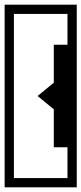

<svg xmlns="http://www.w3.org/2000/svg" viewBox="-40 -707 351 828"><path d="M122 -293Q122 -293 122 -293Q122 -293 122 -293Q122 -293 132.5 -301.5Q143 -310 157 -321.5Q171 -333 181.5 -341.5Q192 -350 192 -350V-400H211H232Q232 -400 232 -378.5Q232 -357 232 -325Q232 -293 232 -261Q232 -229 232 -207.5Q232 -186 232 -186H211H192V-236Q192 -236 181.5 -244.5Q171 -253 157 -264.5Q143 -276 132.5 -284.5Q122 -293 122 -293Q122 -293 122 -293Q122 -293 122 -293ZM-20 -258Q-20 -275 -20 -308Q-20 -341 -20 -383.5Q-20 -426 -20 -471.5Q-20 -517 -20 -559.5Q-20 -602 -20 -635.8Q-20 -669.5 -20 -687Q-20 -687 -20 -687Q-20 -687 -20 -687Q-20 -687 -20 -687Q-20 -687 -20 -687Q-20 -687 -3.8 -687Q12.5 -687 36.5 -687Q60.5 -687 85 -687Q109.5 -687 126.8 -687Q144 -687 146 -687Q146 -687 146 -687Q146 -687 146 -687Q146 -687 146 -687Q146 -687 146 -677Q146 -667 146 -657Q146 -647 146 -647Q146 -647 127 -647Q108 -647 83 -647Q58 -647 39 -647Q20 -647 20 -647Q20 -647 20 -647Q20 -647 20 -647Q20 -550 20 -483Q20 -416 20 -373.2Q20 -330.5 20 -306.8Q20 -283 20 -272.8Q20 -262.5 20 -260.2Q20 -258 20 -258Q20 -258 20 -258Q20 -258 20 -258Q20 -258 20 -258Q20 -258 20 -258ZM291 -258H251Q251 -270 251 -297.8Q251 -325.5 251 -359.5Q251 -393.5 251 -425.2Q251 -457 251 -477.5Q251 -498 251 -498Q251 -498 251 -498Q251 -498 251 -498Q251 -498 251 -498Q251 -498 251 -499Q251 -500 251 -504.5Q251 -509 251 -518.2Q251 -527.5 251 -543.8Q251 -560 251 -585.5Q251 -611 251 -647Q251 -647 251 -647Q251 -647 251 -647Q251 -647 233.5 -647Q216 -647 193 -647Q170 -647 152.5 -647Q135 -647 135 -647Q135 -647 135 -657Q135 -667 135 -677Q135 -687 135 -687Q135 -687 135 -687Q135 -687 135 -687Q135 -687 135 -687Q136.5 -687 152.8 -687Q169 -687 192 -687Q215 -687 237.8 -687Q260.5 -687 275.8 -687Q291 -687 291 -687Q291 -687 291 -687Q291 -687 291 -687Q291 -687 291 -687Q291 -687 291 -687Q291 -687 291 -660.5Q291 -634 291 -591.2Q291 -548.5 291 -498Q291 -447.5 291 -399Q291 -350.5 291 -312.8Q291 -275 291 -258ZM192 -514Q192 -514 205 -514Q218 -514 235 -514Q252 -514 265 -514Q278 -514 278 -514L277 -258H192Q192 -258 192 -277.2Q192 -296.5 192 -331Q192 -365.5 192 -412.2Q192 -459 192 -514Q192 -514 192 -514Q192 -514 192 -514ZM291 -328Q291 -311 291 -273.2Q291 -235.5 291 -187Q291 -138.5 291 -88Q291 -37.5 291 5.2Q291 48 291 74.5Q291 101 291 101Q291 101 291 101Q291 101 291 101Q291 101 291 101Q291 101 291 101Q291 101 275.8 101Q260.5 101 237.8 101Q215 101 192 101Q169 101 152.8 101Q136.5 101 135 101Q135 101 135 101Q135 101 135 101Q135 101 135 101Q135 101 135 91Q135 81 135 71Q135 61 135 61Q135 61 152.5 61Q170 61 193 61Q216 61 233.5 61Q251 61 251 61Q251 61 251 61Q251 61 251 61Q251 24.5 251 -0.8Q251 -26 251 -42.2Q251 -58.5 251 -67.8Q251 -77 251 -81.5Q251 -86 251 -87Q251 -88 251 -88Q251 -88 251 -88Q251 -88 251 -88Q251 -88 251 -88Q251 -88 251 -108.5Q251 -129 251 -160.8Q251 -192.5 251 -226.5Q251 -260.5 251 -288.2Q251 -316 251 -328ZM192 -72Q192 -72 192 -72Q192 -72 192 -72Q192 -127 192 -173.8Q192 -220.5 192 -255Q192 -289.5 192 -308.8Q192 -328 192 -328H277L278 -72Q278 -72 265 -72Q252 -72 235 -72Q218 -72 205 -72Q192 -72 192 -72ZM-20 -328H20Q20 -328 20 -328Q20 -328 20 -328Q20 -328 20 -328Q20 -328 20 -328Q20 -328 20 -325.8Q20 -323.5 20 -313.2Q20 -303 20 -279.2Q20 -255.5 20 -212.8Q20 -170 20 -103.2Q20 -36.5 20 61Q20 61 20 61Q20 61 20 61Q20 61 39 61Q58 61 83 61Q108 61 127 61Q146 61 146 61Q146 61 146 71Q146 81 146 91Q146 101 146 101Q146 101 146 101Q146 101 146 101Q146 101 146 101Q144 101 126.8 101Q109.5 101 85 101Q60.5 101 36.5 101Q12.5 101 -3.8 101Q-20 101 -20 101Q-20 101 -20 101Q-20 101 -20 101Q-20 101 -20 101Q-20 101 -20 101Q-20 83 -20 49.5Q-20 16 -20 -26.5Q-20 -69 -20 -114.5Q-20 -160 -20 -202.5Q-20 -245 -20 -278Q-20 -311 -20 -328Z"/></svg>

Font: Honk
Style: Regular
Weight: 400
Designer: Noopur Datye & Yesha Goshar
Foundry: Ek Type
Version: Version 1.000